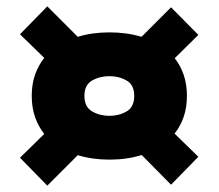

<svg xmlns="http://www.w3.org/2000/svg" viewBox="-20 -672 690 605"><path d="M129 -87 43 -175 119.5 -250Q101 -273 90.5 -303Q80 -333 80 -370Q80 -407 90.5 -436.8Q101 -466.5 119.5 -489.5L43 -564L129 -652L225 -556Q270.5 -570 325 -570Q379.5 -570 426 -556L519 -649L605 -562L530.5 -488.5Q548.5 -466 558.8 -436.2Q569 -406.5 569 -370Q569 -333.5 558.8 -303.8Q548.5 -274 530 -251L605 -178L519 -90L426.5 -183.5Q380 -169 325 -169Q271 -169 225 -183ZM325 -307Q355 -307 379 -321Q403 -335 403 -370Q403 -404.5 379 -418.2Q355 -432 325 -432Q294.5 -432 270.2 -418.2Q246 -404.5 246 -370Q246 -335 270.2 -321Q294.5 -307 325 -307Z"/></svg>

Font: Trispace ExtraBold
Style: Regular
Weight: 800
Designer: Tyler Finck
Foundry: Etcetera Type Company
Version: Version 1.210; ttfautohint (v1.8.3)